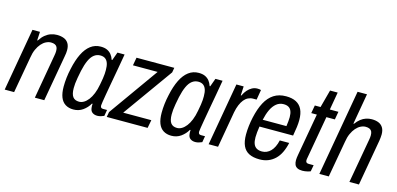

<svg xmlns="http://www.w3.org/2000/svg" viewBox="-67 -1134 3215 1556"><g transform="rotate(15 1540.5 -355.5)"><path d="M11 0 103 -526H166L162 -454H167Q186 -484 208.5 -502.5Q231 -521 256 -529.5Q281 -538 307 -538Q340 -538 365 -528Q390 -518 403.5 -496Q417 -474 417 -439Q417 -427 415.5 -414Q414 -401 411 -386L343 0H264L329 -372Q331 -383 332 -392Q333 -401 333 -410Q333 -430 327 -442Q321 -454 308 -460Q295 -466 276 -466Q255 -466 234 -455.5Q213 -445 195 -424.5Q177 -404 163.5 -374Q150 -344 144 -304L90 0Z M589 12Q550 12 522 -5.5Q494 -23 480 -58.5Q466 -94 466 -148Q466 -184 470.5 -223Q475 -262 484 -301Q500 -376 526 -429Q552 -482 589 -510Q626 -538 674 -538Q706 -538 727.5 -528Q749 -518 763.5 -500Q778 -482 786 -457H791L816 -526H876L854 -400Q849 -372 842 -333.5Q835 -295 827.5 -253Q820 -211 813.5 -173.5Q807 -136 803 -110.5Q799 -85 799 -79Q799 -67 804 -61Q809 -55 821 -55H855L846 -3Q835 2 820 6.5Q805 11 790 11Q765 11 748 -1.5Q731 -14 729 -43Q728 -49 728 -56.5Q728 -64 729 -72L724 -74Q703 -37 668.5 -12.5Q634 12 589 12ZM618 -61Q638 -61 657.5 -72.5Q677 -84 694.5 -106.5Q712 -129 725.5 -162.5Q739 -196 747 -240Q753 -271 756.5 -293.5Q760 -316 761 -333Q762 -350 762 -365Q762 -399 754.5 -421.5Q747 -444 731 -456Q715 -468 689 -468Q660 -468 637 -450.5Q614 -433 597.5 -397Q581 -361 569 -307Q562 -272 557 -245Q552 -218 550 -196.5Q548 -175 548 -157Q548 -107 565 -84Q582 -61 618 -61Z M867 0 875 -43 1171 -459H964L976 -526H1293L1286 -486L987 -68H1223L1210 0Z M1411 12Q1372 12 1344 -5.5Q1316 -23 1302 -58.5Q1288 -94 1288 -148Q1288 -184 1292.5 -223Q1297 -262 1306 -301Q1322 -376 1348 -429Q1374 -482 1411 -510Q1448 -538 1496 -538Q1528 -538 1549.5 -528Q1571 -518 1585.5 -500Q1600 -482 1608 -457H1613L1638 -526H1698L1676 -400Q1671 -372 1664 -333.5Q1657 -295 1649.5 -253Q1642 -211 1635.5 -173.5Q1629 -136 1625 -110.5Q1621 -85 1621 -79Q1621 -67 1626 -61Q1631 -55 1643 -55H1677L1668 -3Q1657 2 1642 6.5Q1627 11 1612 11Q1587 11 1570 -1.5Q1553 -14 1551 -43Q1550 -49 1550 -56.5Q1550 -64 1551 -72L1546 -74Q1525 -37 1490.5 -12.5Q1456 12 1411 12ZM1440 -61Q1460 -61 1479.5 -72.5Q1499 -84 1516.5 -106.5Q1534 -129 1547.5 -162.5Q1561 -196 1569 -240Q1575 -271 1578.5 -293.5Q1582 -316 1583 -333Q1584 -350 1584 -365Q1584 -399 1576.5 -421.5Q1569 -444 1553 -456Q1537 -468 1511 -468Q1482 -468 1459 -450.5Q1436 -433 1419.5 -397Q1403 -361 1391 -307Q1384 -272 1379 -245Q1374 -218 1372 -196.5Q1370 -175 1370 -157Q1370 -107 1387 -84Q1404 -61 1440 -61Z M1722 0 1814 -526H1875L1871 -450H1876Q1889 -478 1906 -497Q1923 -516 1943.5 -527Q1964 -538 1988 -538Q1997 -538 2005 -537Q2013 -536 2018 -533L2004 -450H1974Q1953 -450 1933.5 -440.5Q1914 -431 1899 -412.5Q1884 -394 1872.5 -366.5Q1861 -339 1854 -303L1801 0Z M2151 12Q2098 12 2063 -5.5Q2028 -23 2011 -60Q1994 -97 1994 -155Q1994 -190 1998.5 -227.5Q2003 -265 2011 -301Q2028 -378 2056 -430.5Q2084 -483 2126.5 -510.5Q2169 -538 2229 -538Q2280 -538 2313.5 -520.5Q2347 -503 2364 -468Q2381 -433 2381 -379Q2381 -353 2377 -320.5Q2373 -288 2365 -245H2083Q2079 -219 2076.5 -196Q2074 -173 2074 -153Q2074 -119 2082.5 -97.5Q2091 -76 2109 -65.5Q2127 -55 2154 -55Q2175 -55 2193 -63Q2211 -71 2226 -86Q2241 -101 2252.5 -124.5Q2264 -148 2271 -179H2350Q2340 -133 2322.5 -97Q2305 -61 2279.5 -37Q2254 -13 2222 -0.5Q2190 12 2151 12ZM2094 -305H2293Q2296 -327 2298 -346Q2300 -365 2300 -381Q2300 -412 2292 -432Q2284 -452 2267.5 -461.5Q2251 -471 2226 -471Q2192 -471 2166 -450Q2140 -429 2122.5 -392Q2105 -355 2094 -305Z M2510 11Q2484 11 2468 2.5Q2452 -6 2445.5 -21.5Q2439 -37 2439 -59Q2439 -69 2440.5 -80Q2442 -91 2444 -103L2507 -459H2460L2472 -526H2520L2560 -675H2624L2598 -526H2670L2658 -459H2587L2525 -107Q2524 -102 2522.5 -93.5Q2521 -85 2521 -81Q2521 -68 2527 -62Q2533 -56 2547 -56H2588L2578 -2Q2568 2 2556 5Q2544 8 2532 9.5Q2520 11 2510 11Z M2651 0 2778 -723H2857L2812 -465H2817Q2835 -490 2856 -506.5Q2877 -523 2900.5 -530.5Q2924 -538 2948 -538Q2981 -538 3005 -528Q3029 -518 3042.5 -496Q3056 -474 3056 -439Q3056 -427 3054.5 -414Q3053 -401 3051 -386L2983 0H2903L2969 -372Q2971 -383 2972 -392Q2973 -401 2973 -410Q2973 -430 2967 -442Q2961 -454 2948 -460Q2935 -466 2916 -466Q2895 -466 2874 -455.5Q2853 -445 2835 -424.5Q2817 -404 2803.5 -374Q2790 -344 2784 -304L2730 0Z"/></g></svg>

Font: Archivo Condensed
Style: Italic
Weight: 400
Width: 3
Italic angle: -10°
Designer: Hector Gatti
Foundry: Omnibus-Type
Version: Version 2.001